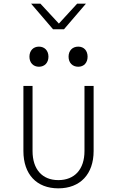

<svg xmlns="http://www.w3.org/2000/svg" viewBox="-20 -1020 640 1050"><path d="M270 -860H330L450 -1000H402L302 -891L201 -1000H150ZM408 -655C439 -655 459 -677 459 -710C459 -743 439 -765 408 -765C376 -765 355 -743 355 -710C355 -677 376 -655 408 -655ZM193 -655C224 -655 245 -677 245 -710C245 -743 224 -765 193 -765C162 -765 141 -743 141 -710C141 -677 162 -655 193 -655ZM299 10C419 10 492 -68 492 -194V-550H442V-194C442 -94 388 -35 299 -35C211 -35 158 -94 158 -194V-550H108V-194C108 -67 180 10 299 10Z"/></svg>

Font: JetBrains Mono Thin
Style: Regular
Weight: 100
Monospace: yes
Designer: Philipp Nurullin, Konstantin Bulenkov
Foundry: JetBrains
Version: Version 2.305